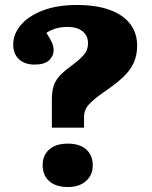

<svg xmlns="http://www.w3.org/2000/svg" viewBox="-20 -735 611 770"><path d="M188 -223V-334Q188 -365 194 -386.5Q200 -408 215.5 -426.5Q231 -445 262 -468Q298 -494 315.5 -514Q333 -534 333 -562Q333 -592 311 -609.5Q289 -627 252 -627Q223 -627 201.5 -620Q180 -613 166 -603Q180 -582 187.5 -566Q195 -550 195 -533Q195 -510 176.5 -493Q158 -476 119 -476Q79 -476 56 -497.5Q33 -519 33 -556Q33 -598 63 -634Q93 -670 150.5 -692.5Q208 -715 289 -715Q367 -715 421 -695Q475 -675 502.5 -638.5Q530 -602 530 -552Q530 -514 516.5 -483.5Q503 -453 472 -424Q441 -395 391 -362Q365 -343 350 -329.5Q335 -316 328 -305Q321 -294 319 -284.5Q317 -275 317 -265V-223ZM252 15Q204 15 177.5 -8.5Q151 -32 151 -73Q151 -112 177.5 -135.5Q204 -159 252 -159Q300 -159 326 -135.5Q352 -112 352 -72Q352 -33 325 -9Q298 15 252 15Z"/></svg>

Font: Literata ExtraBold
Style: Regular
Weight: 800
Designer: Latin by Veronika Burian and Jose Scaglione. Greek by Irene Vlachou. Cyrillic by Vera Evstafieva.
Foundry: TypeTogether
Version: Version 3.103;gftools[0.9.29]